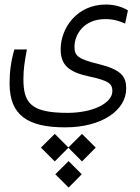

<svg xmlns="http://www.w3.org/2000/svg" viewBox="-20 -407 626 861"><path d="M272.5 164.1C438 164.1 545.9 86.9 545.9 -9.8C545.9 -62.5 526.4 -93.8 422.9 -119.6C329.1 -142.1 314 -157.2 314 -197.3C314 -252 355.5 -321.3 452.1 -321.3C487.3 -321.3 514.6 -313.5 541 -301.3L553.7 -360.4C529.8 -375 496.6 -386.7 454.6 -386.7C325.7 -386.7 252 -282.2 252 -185.5C252 -116.7 287.1 -84 378.4 -64.5C472.2 -44.9 483.9 -28.8 483.9 1.5C483.9 54.7 398.9 99.1 282.2 99.1C119.1 99.1 85 55.2 85 -52.2C85 -96.7 90.3 -130.4 100.6 -185.1H44.4C28.8 -131.8 22.9 -83 22.9 -32.7C22.9 111.3 106 164.1 272.5 164.1ZM347.7 193.4 286.6 254.4 225.6 193.4 163.6 254.9 225.6 316.9 286.6 255.4 347.7 316.9 409.2 254.9ZM287.6 315.4 228 374.5 287.6 434.1 346.7 374.5Z"/></svg>

Font: Cascadia Code Light
Style: Regular
Weight: 300
Monospace: yes
Designer: Aaron Bell
Foundry: Saja Typeworks
Version: Version 2404.023